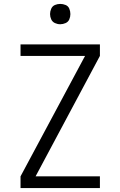

<svg xmlns="http://www.w3.org/2000/svg" viewBox="-20 -962 616 982"><path d="M85 0H491V-60H162L491 -676V-735H85V-676H415L85 -60ZM288 -838Q302 -838 315.5 -844Q329 -850 334.5 -863Q340 -876 340 -890Q340 -904 334.5 -917.5Q329 -931 315.5 -936.5Q302 -942 288 -942Q274 -942 261 -936.5Q248 -931 242 -917.5Q236 -904 236 -890Q236 -876 242 -863Q248 -850 261 -844Q274 -838 288 -838Z"/></svg>

Font: Iosevka Sparkle Light
Style: Regular
Weight: 300
Designer: Belleve Invis
Foundry: Belleve Invis
Version: Version 4.5.0; ttfautohint (v1.8.3)